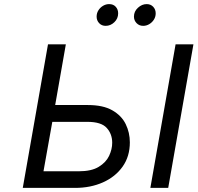

<svg xmlns="http://www.w3.org/2000/svg" viewBox="-20 -916 963 936"><path d="M91 0 214 -700H301L249 -404H408Q482.5 -404 527.5 -378.2Q572.5 -352.5 592.8 -311Q613 -269.5 613 -222Q613 -153.5 577.8 -103.8Q542.5 -54 482 -27Q421.5 0 346 0ZM192 -81H364Q426 -81 461.5 -102.8Q497 -124.5 512 -156.5Q527 -188.5 527 -220Q527 -263 500.2 -292.5Q473.5 -322 406 -322H235ZM713 0 836 -700H923L800 0ZM678 -790Q658.5 -790 645.8 -803.2Q633 -816.5 633 -835Q633 -860.5 652.5 -878.2Q672 -896 695 -896Q714.5 -896 726.8 -883Q739 -870 739 -851Q739 -834 730.2 -820.2Q721.5 -806.5 707.5 -798.2Q693.5 -790 678 -790ZM495 -790Q475.5 -790 463.2 -803.2Q451 -816.5 451 -835Q451 -852 459.8 -865.8Q468.5 -879.5 482.5 -887.8Q496.5 -896 512 -896Q532.5 -896 544.2 -883Q556 -870 556 -851Q556 -825.5 537.5 -807.8Q519 -790 495 -790Z"/></svg>

Font: Overpass
Style: Italic
Weight: 400
Italic angle: -10°
Designer: Delve Withrington, Dave Bailey, Thomas Jockin
Foundry: Delve Fonts LLC
Version: Version 4.000